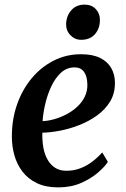

<svg xmlns="http://www.w3.org/2000/svg" viewBox="-20 -801 545 832"><path d="M447.5 -99.5Q434 -78.5 404.2 -52.8Q374.5 -27 331 -8Q287.5 11 232 11Q177.5 11 139 -7.8Q100.5 -26.5 76.5 -58.5Q52.5 -90.5 41.8 -130Q31 -169.5 31.5 -211Q31.5 -285 54.2 -349.2Q77 -413.5 117.5 -462Q158 -510.5 212.5 -538.2Q267 -566 331 -566Q381.5 -566 413.8 -550Q446 -534 461.8 -506.5Q477.5 -479 478 -445Q479 -398 457.8 -362.2Q436.5 -326.5 401 -301Q365.5 -275.5 323.5 -259Q281.5 -242.5 239.2 -234.5Q197 -226.5 163.5 -226Q162.5 -192 167.8 -162.2Q173 -132.5 185.8 -109.8Q198.5 -87 218.8 -74Q239 -61 267.5 -61Q300.5 -61 328.8 -72Q357 -83 380.5 -101Q404 -119 423 -140.5ZM303.5 -509Q270 -509 245.2 -486.8Q220.5 -464.5 203.5 -429.2Q186.5 -394 176.8 -353.5Q167 -313 164.5 -276Q188.5 -277 215.2 -284.5Q242 -292 267.8 -305.5Q293.5 -319 314.2 -338Q335 -357 347.2 -381.8Q359.5 -406.5 358.5 -436.5Q357.5 -472.5 343.2 -490.8Q329 -509 303.5 -509ZM332 -628.5Q304 -628.5 284.8 -648.8Q265.5 -669 266.5 -698Q268 -733.5 289.5 -757.2Q311 -781 346.5 -781Q377.5 -781 395.5 -761.2Q413.5 -741.5 413 -714.5Q413 -678 391.8 -653.2Q370.5 -628.5 332 -628.5Z"/></svg>

Font: Merriweather 28pt SemiBold
Style: Italic
Weight: 600
Italic angle: -7.8°
Version: Version 2.101